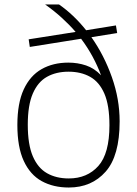

<svg xmlns="http://www.w3.org/2000/svg" viewBox="-20 -828 612 857"><path d="M287 9Q218 9 166.2 -19.5Q114.5 -48 86 -109.8Q57.5 -171.5 57.5 -270Q57.5 -367.5 86 -429Q114.5 -490.5 165.8 -519.5Q217 -548.5 285 -548.5Q326.5 -548.5 363.8 -536Q401 -523.5 431 -492Q415.5 -534 393.5 -574.8Q371.5 -615.5 342 -655L113 -618.5L108 -652.5L317.5 -685.5Q290 -717.5 256.2 -748.2Q222.5 -779 181.5 -808H243.5Q309 -762.5 364.5 -693L497.5 -714.5L503 -680.5L388 -662Q445 -581 479.5 -483.2Q514 -385.5 514 -286.5Q514 -132.5 451.5 -61.8Q389 9 287 9ZM287 -31.5Q369 -31.5 418.8 -87Q468.5 -142.5 468.5 -269Q468.5 -357.5 446 -409.8Q423.5 -462 382.5 -485Q341.5 -508 286 -508Q230.5 -508 189.8 -485.2Q149 -462.5 126.5 -410.5Q104 -358.5 104 -271.5Q104 -183 126.5 -130.5Q149 -78 190 -54.8Q231 -31.5 287 -31.5Z"/></svg>

Font: Encode Sans Semi Expanded ExtraLight
Style: Regular
Weight: 200
Width: 6
Designer: Multiple Designers
Foundry: Impallari Type
Version: Version 3.000; ttfautohint (v1.8.3) -l 8 -r 50 -G 200 -x 14 